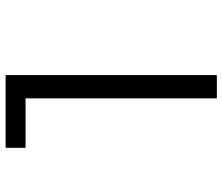

<svg xmlns="http://www.w3.org/2000/svg" viewBox="-76 -742 818 707"><g transform="rotate(-90 333.5 -389.0)"><path d="M410 0H324.4V-704.4H142.2V-777.8H410Z"/></g></svg>

Font: Paperlogy 4 Regular
Style: Regular
Weight: 400
Designer: redesigned by Lee Juim, glyphs from Gmarket Sans & Montserrat
Foundry: PT&
Version: Version 1.001